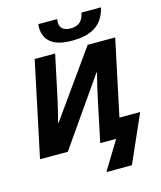

<svg xmlns="http://www.w3.org/2000/svg" viewBox="-161 -1066 1170 1396"><g transform="rotate(-15 424.0 -368.5)"><path d="M469 -772Q393 -772 347 -792.5Q301 -813 281 -848.5Q261 -884 261 -930Q261 -940 263 -952H405Q403 -938 403 -928Q403 -893 425 -877Q447 -861 483 -861Q525 -861 551 -881Q577 -901 588 -952H735Q723 -900 694 -859Q665 -818 610.5 -795Q556 -772 469 -772ZM463 215 594 0H474L541 -318Q550 -360 560 -404Q570 -448 584 -502H580L230 0H21L172 -714H326L258 -394Q250 -356 238.5 -309.5Q227 -263 216 -221H220L571 -714H778L657 -143H813L655 215Z"/></g></svg>

Font: Noto Sans ExtraBold
Style: Italic
Weight: 800
Italic angle: -12°
Designer: Monotype Design Team
Foundry: Monotype Imaging Inc.
Version: Version 2.013; ttfautohint (v1.8.4.7-5d5b)